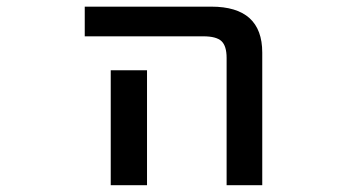

<svg xmlns="http://www.w3.org/2000/svg" viewBox="-20 -542 1040 563"><path d="M228.5 -435.5V-522.5H599.6Q749 -522.5 749 -387.7V1H644.5V-372.1Q644.5 -407.2 629.4 -421.4Q614.3 -435.5 576.2 -435.5ZM411.1 -335.9V-101.6V1H304.7V-101.6V-335.9Z"/></svg>

Font: GenEi Gothic M SemiBold
Style: Regular
Weight: 500
Designer: o_tamon (Modified); [Source Han Sans]
Ryoko NISHIZUKA  (kana & ideographs); Paul D. Hunt (Latin, Greek & Cyrillic); Wenl
Version: Version 1.1a;Original Version 1.004